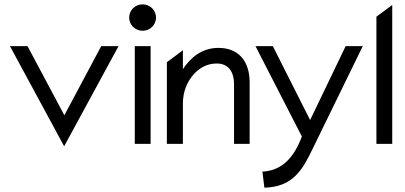

<svg xmlns="http://www.w3.org/2000/svg" viewBox="-20 -664 1870 886"><path d="M26 -451 276 11 527 -451H447L277 -132L107 -451Z M576 -583C576 -549 604 -522 638 -522C672 -522 700 -549 700 -583C700 -617 672 -644 638 -644C604 -644 576 -617 576 -583ZM602 0H675V-451H602Z M750 0H824V-187C824 -243 845 -288 872 -319C896 -347 932 -371 980 -371C1035 -371 1060 -331 1060 -276V0H1132V-284C1132 -379 1083 -443 988 -443C910 -443 859 -397 824 -345V-432L750 -377Z M1159 -451 1373 -34C1330 81 1267 124 1191 128L1200 202C1332 199 1377 118 1422 24L1654 -451H1575L1411 -110L1239 -451Z M1717 0H1790V-641L1717 -587Z"/></svg>

Font: Charger Sport
Style: Regular
Weight: 400
Designer: Jasper
Foundry: Cannot Into Space Fonts
Version: Version 1.1